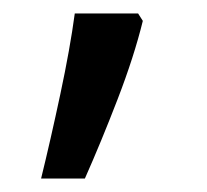

<svg xmlns="http://www.w3.org/2000/svg" viewBox="-20 -136 308 285"><path d="M192 -105Q179 -52 154.5 11.5Q130 75 106 129H41Q55 72 69.5 4Q84 -64 91 -116H185Z"/></svg>

Font: Noto Sans Old North Arabian
Style: Regular
Weight: 400
Designer: Monotype Design Team
Foundry: Monotype Imaging Inc.
Version: Version 2.001; ttfautohint (v1.8.4.7-5d5b)